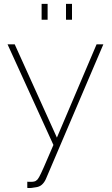

<svg xmlns="http://www.w3.org/2000/svg" viewBox="-20 -749 578 992"><path d="M121 190Q138 191 150 190Q162 189 168 183Q174 180 182 166Q190 152 207 113.5Q224 75 256 0L19 -520H56L274 -38L479 -520H514L217 176Q209 194 196 205.5Q183 217 162 219Q153 221 142.5 222Q132 223 121 222ZM195 -647V-729H226V-647ZM321 -647V-729H352V-647Z"/></svg>

Font: Raleway ExtraLight
Style: Regular
Weight: 200
Designer: Matt McInerney, Pablo Impallari, Rodrigo Fuenzalida
Foundry: Matt McInerney, Pablo Impallari, Rodrigo Fuenzalida
Version: Version 4.026